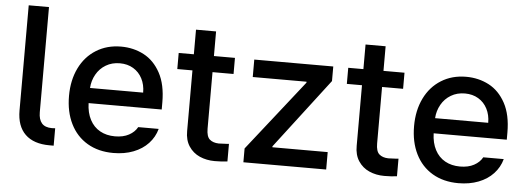

<svg xmlns="http://www.w3.org/2000/svg" viewBox="-48 -841 2705 986"><g transform="rotate(5 1304.5 -348.0)"><path d="M237.3 -88.9 253.9 -89.8V0H232.4Q150.4 0 106.9 -42.2Q63.5 -84.5 63.5 -165V-707H168V-165Q168 -127.4 184.8 -108.2Q201.7 -88.9 237.3 -88.9Z M310.1 -261.7Q310.1 -342.8 340.6 -405.3Q371.1 -467.8 426.8 -502.4Q482.4 -537.1 555.2 -537.1Q619.1 -537.1 672.4 -509.3Q725.6 -481.4 758.1 -421.6Q790.5 -361.8 790.5 -270.5V-233.4H413.6Q415 -184.1 433.8 -148.2Q452.6 -112.3 485.8 -93.8Q519 -75.2 563 -75.2Q605.5 -75.2 634.8 -91.1Q664.1 -106.9 678.2 -132.8H783.7Q772 -89.8 741.7 -57.4Q711.4 -24.9 665.3 -7.1Q619.1 10.7 562 10.7Q484.9 10.7 428 -22.9Q371.1 -56.6 340.6 -118.2Q310.1 -179.7 310.1 -261.7ZM688 -311.5Q688 -352.1 671.6 -383.8Q655.3 -415.5 625.5 -433.3Q595.7 -451.2 556.2 -451.2Q515.6 -451.2 484.1 -432.4Q452.6 -413.6 434.6 -381.6Q416.5 -349.6 414.1 -311.5Z M1142.1 -447.3H1033.7V-156.2Q1033.7 -115.7 1050.5 -100.8Q1067.4 -85.9 1097.2 -85Q1110.8 -85 1140.1 -86.9Q1143.1 -87.9 1149.9 -87.9V2.9Q1120.6 6.8 1084.5 6.8Q1042 6.8 1006.8 -8.8Q971.7 -24.4 950.7 -56.4Q929.7 -88.4 930.2 -134.8V-447.3H852.1V-530.3H930.2V-657.2H1033.7V-530.3H1142.1Z M1231.9 -71.3 1519 -435.5V-440.4H1241.7V-530.3H1648.9V-455.1L1373.5 -94.7V-89.8H1658.7V0H1231.9Z M2016.1 -447.3H1907.7V-156.2Q1907.7 -115.7 1924.6 -100.8Q1941.4 -85.9 1971.2 -85Q1984.9 -85 2014.2 -86.9Q2017.1 -87.9 2023.9 -87.9V2.9Q1994.6 6.8 1958.5 6.8Q1916 6.8 1880.9 -8.8Q1845.7 -24.4 1824.7 -56.4Q1803.7 -88.4 1804.2 -134.8V-447.3H1726.1V-530.3H1804.2V-657.2H1907.7V-530.3H2016.1Z M2088.9 -261.7Q2088.9 -342.8 2119.4 -405.3Q2149.9 -467.8 2205.6 -502.4Q2261.2 -537.1 2334 -537.1Q2397.9 -537.1 2451.2 -509.3Q2504.4 -481.4 2536.9 -421.6Q2569.3 -361.8 2569.3 -270.5V-233.4H2192.4Q2193.8 -184.1 2212.6 -148.2Q2231.4 -112.3 2264.6 -93.8Q2297.9 -75.2 2341.8 -75.2Q2384.3 -75.2 2413.6 -91.1Q2442.9 -106.9 2457 -132.8H2562.5Q2550.8 -89.8 2520.5 -57.4Q2490.2 -24.9 2444.1 -7.1Q2397.9 10.7 2340.8 10.7Q2263.7 10.7 2206.8 -22.9Q2149.9 -56.6 2119.4 -118.2Q2088.9 -179.7 2088.9 -261.7ZM2466.8 -311.5Q2466.8 -352.1 2450.4 -383.8Q2434.1 -415.5 2404.3 -433.3Q2374.5 -451.2 2335 -451.2Q2294.4 -451.2 2262.9 -432.4Q2231.4 -413.6 2213.4 -381.6Q2195.3 -349.6 2192.9 -311.5Z"/></g></svg>

Font: Pretendard GOV Medium
Style: Regular
Weight: 500
Designer: Base glyphs from Inter by Rasmus Andersson; Hangeul glyphs from Noto Sans CJK(Source Han Sans) by Jang Soo-young and Kan
Foundry: Kil Hyung-jin
Version: Version 1.309